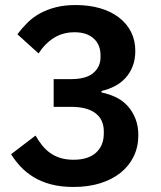

<svg xmlns="http://www.w3.org/2000/svg" viewBox="-20 -730 640 762"><path d="M262 -416Q322 -416 350.5 -440.5Q379 -465 379 -503V-510Q379 -553 351.5 -577.5Q324 -602 276 -602Q230 -602 194.5 -580Q159 -558 133 -518L49 -594Q67 -618 88.5 -639.5Q110 -661 138 -676.5Q166 -692 201 -701Q236 -710 280 -710Q333 -710 376.5 -697.5Q420 -685 451.5 -661Q483 -637 500 -603.5Q517 -570 517 -528Q517 -494 506.5 -467Q496 -440 477.5 -420Q459 -400 434.5 -387.5Q410 -375 383 -369V-363Q413 -357 440 -344Q467 -331 486.5 -309.5Q506 -288 517.5 -259Q529 -230 529 -193Q529 -147 510.5 -109Q492 -71 458 -44Q424 -17 377 -2.5Q330 12 272 12Q221 12 182 1.5Q143 -9 113.5 -27Q84 -45 62 -68.5Q40 -92 24 -118L121 -192Q133 -171 147 -153.5Q161 -136 179 -123Q197 -110 220 -103Q243 -96 272 -96Q330 -96 361 -124Q392 -152 392 -201V-208Q392 -256 358.5 -281Q325 -306 262 -306H193V-416Z"/></svg>

Font: IBM Plex Sans Hebrew SmBld
Style: Regular
Weight: 600
Designer: Mike Abbink, Paul van der Laan, Pieter van Rosmalen, Yanek Iontef
Foundry: Bold Monday
Version: Version 1.3